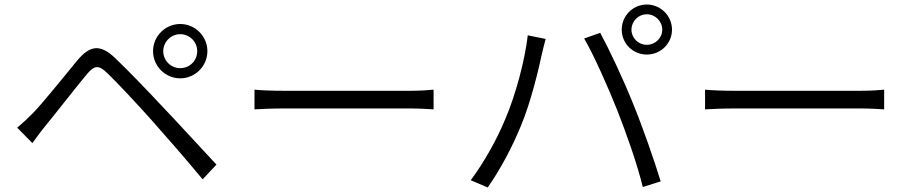

<svg xmlns="http://www.w3.org/2000/svg" viewBox="-20 -824 4030 848"><path d="M701 -598C701 -639 735 -673 776 -673C818 -673 851 -639 851 -598C851 -556 818 -523 776 -523C735 -523 701 -556 701 -598ZM656 -598C656 -532 710 -478 776 -478C842 -478 896 -532 896 -598C896 -664 842 -718 776 -718C710 -718 656 -664 656 -598ZM56 -260 123 -192C138 -212 159 -242 179 -266C225 -322 311 -433 361 -493C396 -536 415 -539 454 -501C498 -459 591 -359 649 -294C714 -221 803 -119 875 -32L936 -97C859 -179 760 -288 692 -359C634 -421 547 -512 487 -569C420 -632 376 -621 323 -559C262 -486 173 -373 125 -324C99 -298 81 -281 56 -260Z M1104 -428V-341C1134 -343 1184 -345 1239 -345C1306 -345 1718 -345 1790 -345C1835 -345 1875 -342 1895 -341V-428C1874 -426 1840 -423 1789 -423C1718 -423 1305 -423 1239 -423C1182 -423 1133 -425 1104 -428Z M2769 -693C2769 -730 2799 -761 2837 -761C2874 -761 2905 -730 2905 -693C2905 -656 2874 -626 2837 -626C2799 -626 2769 -656 2769 -693ZM2726 -693C2726 -632 2775 -583 2837 -583C2898 -583 2948 -632 2948 -693C2948 -754 2898 -804 2837 -804C2775 -804 2726 -754 2726 -693ZM2212 -299C2178 -216 2122 -112 2059 -28L2134 4C2191 -77 2244 -178 2281 -269C2325 -373 2360 -523 2373 -584C2378 -605 2384 -631 2390 -652L2311 -668C2298 -555 2256 -401 2212 -299ZM2705 -340C2747 -234 2795 -97 2819 2L2898 -23C2871 -112 2818 -264 2777 -364C2734 -472 2670 -607 2631 -679L2560 -654C2603 -580 2664 -443 2705 -340Z M3094 -428V-341C3124 -343 3174 -345 3229 -345C3296 -345 3708 -345 3780 -345C3825 -345 3865 -342 3885 -341V-428C3864 -426 3830 -423 3779 -423C3708 -423 3295 -423 3229 -423C3172 -423 3123 -425 3094 -428Z"/></svg>

Font: Noto Sans HK DemiLight
Style: Regular
Weight: 350
Designer: Ryoko NISHIZUKA 西塚涼子 (kana, bopomofo & ideographs); Paul D. Hunt (Latin, Greek & Cyrillic); Sandoll Communications 산돌커뮤니
Foundry: Adobe
Version: Version 2.004;hotconv 1.0.118;makeotfexe 2.5.65603